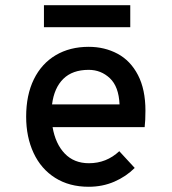

<svg xmlns="http://www.w3.org/2000/svg" viewBox="-20 -702 656 734"><path d="M533 -216H181Q192 -152 227.5 -115Q263 -78 320 -78Q387 -78 436 -124L495 -60Q462 -27 417 -7.5Q372 12 319 12Q245 12 191 -22Q137 -56 108.5 -117Q80 -178 80 -256Q80 -339 109.5 -399Q139 -459 193 -491Q247 -523 319 -523Q380 -523 429.5 -496.5Q479 -470 507.5 -415Q536 -360 536 -279Q536 -241 533 -216ZM437 -303Q434 -371 400 -403Q366 -435 319 -435Q257 -435 222 -400.5Q187 -366 179 -303ZM148 -682H478V-598H148Z"/></svg>

Font: Overpass Mono Light
Style: Bold
Weight: 600
Monospace: yes
Designer: Delve Withrington, Dave Bailey
Foundry: Delve Fonts
Version: Version 1.000;DELV;Overpass